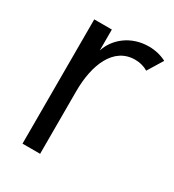

<svg xmlns="http://www.w3.org/2000/svg" viewBox="-138 -619 635 701"><g transform="rotate(30 180.0 -269.0)"><path d="M359.9 -520.5C337.4 -532.2 312.5 -538.1 286.1 -538.1C209 -538.1 154.3 -490.2 137.2 -435.5V-523.9H63V0H137.2V-263.7C137.2 -375 175.8 -471.2 266.6 -471.2C287.1 -471.2 305.7 -465.8 320.8 -456.5Z"/></g></svg>

Font: Tuffy
Style: Regular
Weight: 500
Designer: Thatcher Ulrich, Karoly Barta and Michael Everson
Version: Version 001.270